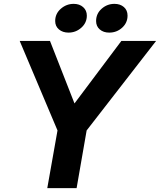

<svg xmlns="http://www.w3.org/2000/svg" viewBox="-20 -975 829 995"><path d="M377 0H225L278 -299L82 -763H239L366 -439L609 -763H789L429 -299ZM266 -866Q266 -904 295 -929.5Q324 -955 362 -955Q392 -955 411 -938Q430 -921 430 -894Q430 -857 401.5 -831.5Q373 -806 335 -806Q305 -806 285.5 -822.5Q266 -839 266 -866ZM478 -866Q478 -904 506.5 -929.5Q535 -955 573 -955Q603 -955 622 -938.5Q641 -922 641 -894Q641 -857 613 -831.5Q585 -806 546 -806Q516 -806 497 -822.5Q478 -839 478 -866Z"/></svg>

Font: Open Sauce One
Style: Bold Italic
Weight: 700
Italic angle: -10°
Designer: Alfredo Marco Pradil
Foundry: Creative Sauce Fz LLC
Version: Version 1.477